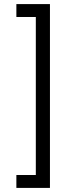

<svg xmlns="http://www.w3.org/2000/svg" viewBox="-20 -780 357 938"><path d="M60 -760H224V138H60V75H155V-697H60Z"/></svg>

Font: Aneliza
Style: Regular
Weight: 400
Designer: Mike Abbink, Paul van der Laan, Pieter van Rosmalen
Foundry: Bold Monday
Version: Version 3.0